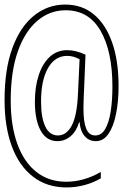

<svg xmlns="http://www.w3.org/2000/svg" viewBox="-20 -733 540 842"><path d="M272 89Q186 89 125 42Q64 -5 32 -91Q0 -177 0 -294Q0 -428 34 -521.5Q68 -615 128.5 -664Q189 -713 266 -713Q340 -713 392 -669.5Q444 -626 472 -546Q500 -466 500 -356Q500 -289 489 -234Q478 -179 456 -146.5Q434 -114 400 -114Q370 -114 351 -136.5Q332 -159 329 -197H327Q315 -157 289.5 -135.5Q264 -114 232 -114Q184 -114 158.5 -160Q133 -206 133 -287Q133 -353 150 -404Q167 -455 198.5 -484Q230 -513 275 -513Q313 -513 355 -493L349 -348Q348 -330 347 -304Q346 -278 346 -257Q346 -199 358 -169Q370 -139 398 -139Q425 -139 441.5 -167.5Q458 -196 465.5 -244.5Q473 -293 473 -353Q473 -508 421 -598Q369 -688 268 -688Q198 -688 143.5 -641.5Q89 -595 58 -507Q27 -419 27 -292Q27 -182 56 -102Q85 -22 139.5 21Q194 64 270 64Q348 64 422 21V49Q390 68 351 78.5Q312 89 272 89ZM234 -139Q272 -139 295 -183Q318 -227 322 -323L329 -473Q302 -488 275 -488Q221 -488 190.5 -434.5Q160 -381 160 -288Q160 -218 178.5 -178.5Q197 -139 234 -139Z"/></svg>

Font: Noto Sans Mono ExtraCondensed Thin
Style: Regular
Weight: 100
Width: 2
Designer: Monotype Design Team
Foundry: Monotype Imaging Inc.
Version: Version 2.014; ttfautohint (v1.8.4.7-5d5b)